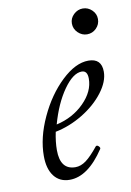

<svg xmlns="http://www.w3.org/2000/svg" viewBox="-75 -661 492 722"><g transform="rotate(-10 171.0 -300.0)"><path d="M292 -514.2Q272.5 -514.2 257.3 -528.8Q242.2 -543.5 242.2 -564Q242.2 -584 257.3 -598.4Q272.5 -612.8 292 -612.8Q312 -612.8 326.9 -598.4Q341.8 -584 341.8 -564Q341.8 -543.5 327.1 -528.8Q312.5 -514.2 292 -514.2ZM132.8 13.2Q94.7 13.2 73.2 -14.6Q51.8 -42.5 51.8 -91.8Q51.8 -161.6 87.2 -238Q122.6 -314.5 176 -365.2Q229.5 -416 278.8 -416Q329.1 -416 329.1 -365.2Q329.1 -327.6 298.1 -286.9Q267.1 -246.1 216.6 -215.3Q166 -184.6 111.8 -173.8Q104 -136.7 104 -105Q104 -29.8 162.1 -29.8Q182.6 -29.8 202.6 -44.4Q222.7 -59.1 251 -94.2Q255.9 -97.7 262 -91.6Q268.1 -85.4 265.1 -81.1Q202.6 13.2 132.8 13.2ZM120.1 -200.2Q183.1 -214.4 226.1 -257.3Q269 -300.3 269 -349.1Q269 -379.9 247.1 -379.9Q213.9 -379.9 177.7 -328.6Q141.6 -277.3 120.1 -200.2Z"/></g></svg>

Font: Junicode SmCond Light
Style: Italic
Weight: 300
Width: 4
Italic angle: -11°
Designer: Peter S. Baker
Version: Version 2.206